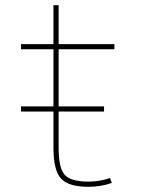

<svg xmlns="http://www.w3.org/2000/svg" viewBox="-20 -710 547 740"><path d="M61 -280V-300H186V-520H61V-540H186V-690H206V-540H421V-520H206V-300H381V-280H206V-140Q206 -60 230.5 -35Q255 -10 321 -10Q364 -10 404 -24L411 -5Q369 10 321 10Q244 10 215 -22Q186 -54 186 -140V-280Z"/></svg>

Font: Mplus 1p Thin
Style: Regular
Weight: 250
Version: Version 1.061